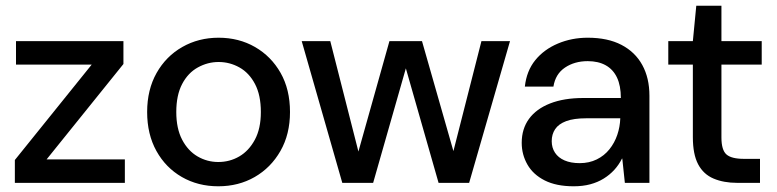

<svg xmlns="http://www.w3.org/2000/svg" viewBox="-20 -640 2718 672"><path d="M32 0V-80L301 -414H36V-496H412V-416L143 -82H417V0Z M744 12Q673 12 616.5 -20.5Q560 -53 527.5 -111.5Q495 -170 495 -248Q495 -326 528 -384.5Q561 -443 618 -475.5Q675 -508 745 -508Q816 -508 872.5 -475.5Q929 -443 962 -385Q995 -327 995 -248Q995 -170 961.5 -111.5Q928 -53 871.5 -20.5Q815 12 744 12ZM744 -73Q784 -73 817.5 -92.5Q851 -112 872 -151Q893 -190 893 -248Q893 -307 872.5 -346Q852 -385 818 -404Q784 -423 745 -423Q707 -423 672.5 -404Q638 -385 617.5 -346Q597 -307 597 -248Q597 -190 617.5 -151Q638 -112 671.5 -92.5Q705 -73 744 -73Z M1178 0 1036 -496H1136L1243 -76H1225L1343 -496H1457L1577 -76H1558L1665 -496H1765L1622 0H1515L1391 -434H1410L1286 0Z M1988 12Q1927 12 1886.5 -8.5Q1846 -29 1826 -64Q1806 -99 1806 -140Q1806 -189 1831.5 -224Q1857 -259 1905.5 -278Q1954 -297 2022 -297H2153Q2153 -340 2139.5 -368.5Q2126 -397 2100 -411.5Q2074 -426 2037 -426Q1991 -426 1957.5 -403.5Q1924 -381 1917 -337H1817Q1823 -392 1853.5 -429.5Q1884 -467 1932.5 -487.5Q1981 -508 2037 -508Q2107 -508 2155 -483Q2203 -458 2228 -412.5Q2253 -367 2253 -305V0H2167L2158 -85H2157Q2146 -63 2130 -45.5Q2114 -28 2093 -15Q2072 -2 2046 5Q2020 12 1988 12ZM2009 -69Q2042 -69 2068.5 -82Q2095 -95 2113 -117.5Q2131 -140 2140.5 -168Q2150 -196 2151 -226H2032Q1988 -226 1961.5 -216Q1935 -206 1923 -188Q1911 -170 1911 -146Q1911 -123 1922.5 -105.5Q1934 -88 1956 -78.5Q1978 -69 2009 -69Z M2560 0Q2513 0 2477.5 -15Q2442 -30 2423.5 -65Q2405 -100 2405 -160V-414H2319V-496H2405L2417 -620H2505V-496H2646V-414H2505V-159Q2505 -115 2522.5 -99.5Q2540 -84 2584 -84H2640V0Z"/></svg>

Font: DM Sans 28pt Medium
Style: Regular
Weight: 500
Version: Version 4.004;gftools[0.9.30]